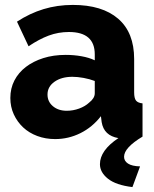

<svg xmlns="http://www.w3.org/2000/svg" viewBox="-20 -555 626 780"><path d="M518 205Q451 197 418.5 171Q386 145 386 112Q386 56 461 6Q402 -4 393 -59L390 -83Q355 -38 306.5 -14Q258 10 204 10Q165 10 131.5 -2.5Q98 -15 74 -37.5Q50 -60 36 -90.5Q22 -121 22 -157Q22 -196 38.5 -228Q55 -260 85 -283Q115 -306 156 -319Q197 -332 247 -332Q280 -332 311 -326.5Q342 -321 365 -310V-334Q365 -425 260 -425Q217 -425 178 -410.5Q139 -396 96 -367L49 -467Q101 -501 157 -518Q213 -535 276 -535Q395 -535 460 -479Q525 -423 525 -315V-180Q525 -156 532.5 -146.5Q540 -137 559 -135V0Q484 45 484 82Q484 99 500 109.5Q516 120 549 121ZM251 -105Q277 -105 301.5 -114Q326 -123 342 -138Q365 -156 365 -176V-226Q344 -234 319.5 -238.5Q295 -243 274 -243Q230 -243 201.5 -223Q173 -203 173 -171Q173 -142 195 -123.5Q217 -105 251 -105Z"/></svg>

Font: Boldmen
Style: Bold
Weight: 700
Designer: Matt McInerney, Pablo Impallari, Rodrigo Fuenzalida
Foundry: LIVING CONCEPT
Version: Version 1.000